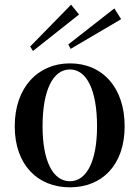

<svg xmlns="http://www.w3.org/2000/svg" viewBox="-20 -786 597 821"><path d="M279 15C416 15 513 -80 513 -246C513 -412 418 -515 279 -515C142 -515 43 -412 43 -246C43 -80 142 15 279 15ZM279 -11C206 -11 162 -98 162 -246C162 -399 206 -489 279 -489C351 -489 395 -400 395 -246C395 -98 351 -11 279 -11ZM318 -724 284 -766 109 -587 121 -568ZM498 -704 469 -750 272 -596 282 -577Z"/></svg>

Font: Sprat Condensed Medium
Style: Regular
Weight: 500
Width: 3
Designer: Ethan Nakache
Foundry: Collletttivo
Version: Version 2.000;Glyphs 3.2 (3217)